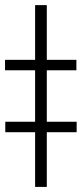

<svg xmlns="http://www.w3.org/2000/svg" viewBox="-52 -734 321 754"><path d="M131.8 -499H248V-458H131.8V-255.9H249V-214.8H131.8V0H85.9V-214.8H-31.2V-255.9H85.9V-458H-32.2V-499H85.9V-713.9H131.8Z"/></svg>

Font: Pretendard ExtraLight
Style: Regular
Weight: 200
Designer: Base glyphs from Inter by Rasmus Andersson; Hangeul glyphs from Noto Sans CJK(Source Han Sans) by Jang Soo-young and Kan
Foundry: Kil Hyung-jin
Version: Version 1.309